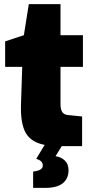

<svg xmlns="http://www.w3.org/2000/svg" viewBox="-20 -710 443 933"><path d="M274 -385V-204Q274 -178 282.5 -165.5Q291 -153 310 -151L379 -144V0H280L250 49Q277 53 295 70Q313 87 313 117Q313 158 285 180.5Q257 203 200 203H141V124L156 121Q188 115 188 94Q188 71 156 62L197 -6Q132 -18 105.5 -63.5Q79 -109 82 -203L88 -385H5V-509L96 -539L120 -690H274V-539H383V-385Z"/></svg>

Font: Exo Black
Style: Regular
Weight: 900
Designer: Natanael Gama
Foundry: Natanael Gama
Version: Version 1.500; ttfautohint (v1.6)